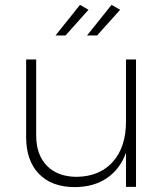

<svg xmlns="http://www.w3.org/2000/svg" viewBox="-20 -764 681 785"><path d="M248 -619.1H207L307.1 -744.1L341.8 -724.1ZM335.9 -619.1 436 -744.1 471.2 -724.1 377 -619.1ZM536.1 -521V0H495.1V-139.2Q470.2 -71.8 416.7 -35.6Q363.3 0.5 286.1 1Q191.9 1 139.4 -53Q86.9 -106.9 86.9 -203.1V-521H127.9V-210.9Q127.9 -130.9 172.1 -85.9Q216.3 -41 294.9 -41Q389.2 -43 442.1 -103.3Q495.1 -163.6 495.1 -266.1V-521Z"/></svg>

Font: Montserrat Ultra Light
Style: Regular
Weight: 200
Designer: Julieta Ulanovsky
Foundry: Julieta Ulanovsky
Version: Version 3.001;PS 003.001;hotconv 1.0.70;makeotf.lib2.5.58329